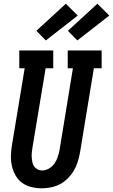

<svg xmlns="http://www.w3.org/2000/svg" viewBox="-20 -1007 609 1035"><path d="M205 8Q176 8 148 1Q120 -6 98.5 -22Q77 -38 63.5 -62Q50 -86 44 -113Q38 -140 39 -169.5Q40 -199 45 -228L113 -639H84V-735H267V-639H226L155 -212Q153 -199 151.5 -185.5Q150 -172 151 -158.5Q152 -145 154.5 -132.5Q157 -120 164 -110Q171 -100 182.5 -94Q194 -88 207 -88Q226 -88 244 -98.5Q262 -109 273.5 -125.5Q285 -142 291 -160.5Q297 -179 301 -198L373 -639H345V-735H528V-639H486L411 -183Q406 -158 398.5 -133.5Q391 -109 377.5 -86.5Q364 -64 345 -45Q326 -26 303 -14Q280 -2 254.5 3Q229 8 205 8ZM397 -789 346 -841 505 -987 569 -923ZM227 -789 176 -841 335 -987 399 -923Z"/></svg>

Font: Iosevka Gothic
Style: Bold Italic
Weight: 700
Italic angle: -9°
Monospace: yes
Designer: Belleve Invis
Foundry: Belleve Invis
Version: Version 15.5.1; ttfautohint (v1.8.4)